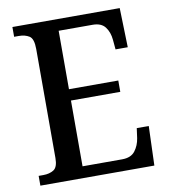

<svg xmlns="http://www.w3.org/2000/svg" viewBox="-81 -783 747 851"><g transform="rotate(-10 293.0 -357.0)"><path d="M32 0V-44H53Q81 -44 100 -56Q119 -68 119 -109V-600Q119 -646 100 -658Q81 -670 53 -670H32V-714H515L520 -537H465L461 -581Q458 -615 440.5 -638.5Q423 -662 384 -662H231V-399H453V-348H231V-52H409Q449 -52 467.5 -76Q486 -100 491 -133L497 -177H551L545 0Z"/></g></svg>

Font: Noto Serif Thai SemiCondensed Medium
Style: Regular
Weight: 500
Width: 4
Designer: Monotype Design Team
Foundry: Monotype Imaging Inc.
Version: Version 2.002; ttfautohint (v1.8.4.7-5d5b)